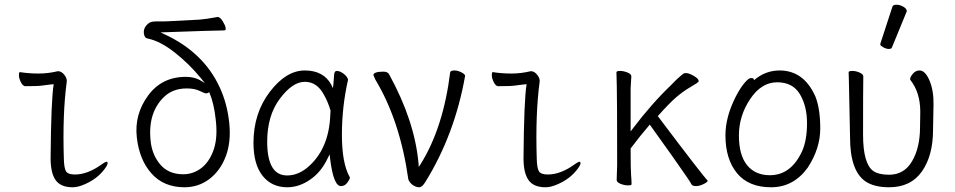

<svg xmlns="http://www.w3.org/2000/svg" viewBox="-20 -779 4040 812"><path d="M287 13Q237 13 215.5 -17Q194 -47 194 -110Q196 -356 207 -423L188 -421Q150 -415 124.5 -415Q99 -415 88 -414.5Q77 -414 68.5 -431Q60 -448 60 -461Q60 -474 64 -474Q102 -468 143 -468Q184 -468 225 -478Q240 -478 252.5 -462Q265 -446 262 -431Q244 -297 250 -108Q251 -67 259.5 -54Q268 -41 297 -41Q350 -41 409 -83Q425 -95 432 -95Q435 -95 435 -88Q435 -81 423 -65Q392 -23 339 0Q310 13 287 13Z M760 13Q673 13 621 -45Q569 -103 558.5 -199Q548 -295 606 -374.5Q664 -454 766 -454Q799 -454 824 -441L846 -428L830 -448Q780 -509 719 -557Q658 -605 605 -616Q591 -618 588.5 -637Q586 -656 598.5 -671Q611 -686 626 -687.5Q641 -689 655 -688.5Q669 -688 689 -689L824 -696Q851 -698 899 -707H901Q911 -707 922 -689Q933 -671 934 -662Q935 -653 933.5 -651.5Q932 -650 911.5 -650Q891 -650 834 -648L659 -642L678 -633Q841 -557 909 -410Q941 -341 949.5 -259.5Q958 -178 934.5 -117Q911 -56 865 -21.5Q819 13 760 13ZM755 -42Q795 -42 828.5 -66Q862 -90 881 -138.5Q900 -187 894 -257L892 -276Q885 -342 865 -389Q858 -384 852 -384Q846 -384 824.5 -394.5Q803 -405 770 -405Q714 -405 678 -373Q604 -306 617 -183Q623 -124 658 -83Q693 -42 755 -42Z M1195 13Q1129 13 1090.5 -35.5Q1052 -84 1052 -175Q1052 -300 1121 -390.5Q1190 -481 1269 -481Q1348 -481 1381 -421L1388 -406L1390 -423Q1392 -445 1393 -462Q1394 -479 1404 -479Q1418 -479 1433.5 -467Q1449 -455 1452 -442Q1426 -328 1426 -209Q1426 -90 1458 -32L1460 -28Q1459 -20 1448.5 -6Q1438 8 1422 8Q1390 8 1376 -109L1374 -126L1366 -110Q1339 -52 1292 -19.5Q1245 13 1195 13ZM1194 -37Q1238 -37 1277 -68Q1372 -145 1377 -296Q1377 -304 1378 -311Q1367 -349 1350 -378Q1321 -433 1269 -433Q1217 -433 1163.5 -361.5Q1110 -290 1110 -180Q1110 -37 1194 -37Z M1778 -8Q1765 13 1752.5 13Q1740 13 1726.5 4Q1713 -5 1707 -20Q1672 -269 1567 -443L1559 -462Q1561 -476 1602 -476Q1620 -476 1626 -464Q1734 -267 1750 -88L1751 -73L1759 -85Q1855 -239 1884 -474Q1887 -481 1901.5 -481Q1916 -481 1931.5 -473Q1947 -465 1947 -458Q1903 -209 1778 -8Z M2287 13Q2237 13 2215.5 -17Q2194 -47 2194 -110Q2196 -356 2207 -423L2188 -421Q2150 -415 2124.5 -415Q2099 -415 2088 -414.5Q2077 -414 2068.5 -431Q2060 -448 2060 -461Q2060 -474 2064 -474Q2102 -468 2143 -468Q2184 -468 2225 -478Q2240 -478 2252.5 -462Q2265 -446 2262 -431Q2244 -297 2250 -108Q2251 -67 2259.5 -54Q2268 -41 2297 -41Q2350 -41 2409 -83Q2425 -95 2432 -95Q2435 -95 2435 -88Q2435 -81 2423 -65Q2392 -23 2339 0Q2310 13 2287 13Z M2651 0Q2651 5 2636 5Q2621 5 2604.5 -1.5Q2588 -8 2588 -18L2590 -81Q2590 -378 2588.5 -415.5Q2587 -453 2587 -474Q2588 -479 2602.5 -479Q2617 -479 2633.5 -472.5Q2650 -466 2650 -456Q2650 -446 2647 -405V-223L2656 -235Q2737 -342 2819 -420Q2847 -450 2871 -468Q2875 -470 2882.5 -470Q2890 -470 2903 -464Q2934 -449 2935 -436V-435Q2932 -429 2900.5 -411Q2869 -393 2839 -367Q2809 -341 2762 -288Q2951 -37 2973 -15Q2973 -9 2955.5 -0.5Q2938 8 2923 8Q2908 8 2904 0Q2900 -8 2887 -27L2869 -53Q2845 -89 2728 -252Q2685 -202 2647 -151V-149Q2647 -60 2649 -38.5Q2651 -17 2651 0Z M3396 -70Q3336 13 3241 13Q3146 13 3097 -46.5Q3048 -106 3048 -207Q3048 -285 3092 -371Q3110 -406 3128 -427.5Q3146 -449 3155.5 -449Q3165 -449 3167 -446L3169 -440Q3217 -481 3277 -481Q3379 -481 3428 -372Q3449 -320 3449 -235.5Q3449 -151 3396 -70ZM3236 -38Q3325 -38 3372 -139Q3393 -186 3393 -258Q3393 -330 3363 -380.5Q3333 -431 3266.5 -431Q3200 -431 3152.5 -360Q3105 -289 3105 -206Q3105 -123 3139.5 -80.5Q3174 -38 3236 -38ZM3428 -372Z M3740 13Q3677 13 3640 -12Q3575 -57 3575 -198Q3571 -413 3570 -440L3569 -474Q3570 -479 3585 -479Q3600 -479 3615.5 -472Q3631 -465 3631 -456Q3630 -401 3630 -210Q3630 -87 3673 -56Q3696 -40 3740 -40Q3804 -40 3837.5 -97.5Q3871 -155 3871 -242L3872 -306Q3872 -388 3830 -441L3829 -444Q3829 -453 3840.5 -467Q3852 -481 3869 -481Q3893 -481 3911 -438.5Q3929 -396 3928 -337Q3927 -278 3926 -230Q3926 -121 3879 -54Q3832 13 3740 13ZM3752 -578Q3750 -572 3739 -572Q3728 -572 3715.5 -579Q3703 -586 3703 -590V-594L3754 -750Q3756 -759 3771 -759Q3786 -759 3800.5 -750.5Q3815 -742 3815 -732Q3815 -730 3814 -729Z"/></svg>

Font: LXGW WenKai Mono TC Light
Style: Regular
Weight: 300
Designer: LXGW / Fontworks Inc.
Foundry: LXGW / Fontworks Inc.
Version: Version 1.330